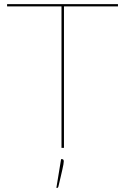

<svg xmlns="http://www.w3.org/2000/svg" viewBox="-20 -720 609 935"><path d="M14.5 0ZM554.5 -700V-689H291.5V0H279.5V-689H14.5V-700ZM282.5 55Q290.5 55 290.5 66Q290.5 71.5 288.8 81Q287 90.5 283.8 105.2Q280.5 120 275.8 140.2Q271 160.5 264.5 188Q263.5 191 262.5 193Q261.5 195 257.5 195H254.5L277.5 55Z"/></svg>

Font: Lato Hairline
Style: Regular
Weight: 100
Designer: Lukasz Dziedzic
Foundry: tyPoland Lukasz Dziedzic
Version: Version 2.007; 2014-02-27